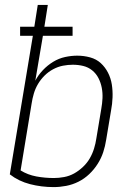

<svg xmlns="http://www.w3.org/2000/svg" viewBox="-20 -755 540 783"><path d="M199 8Q149 8 102.5 -4Q56 -16 20 -44L114 -609H62V-646H120L134 -735H175L161 -646H276V-609H155L124 -426Q136 -449 155 -469Q174 -489 197 -503Q220 -517 245.5 -522.5Q271 -528 295 -528Q322 -528 347.5 -521Q373 -514 391 -497.5Q409 -481 420.5 -458.5Q432 -436 436 -410.5Q440 -385 439 -358Q438 -331 433 -305L413 -185Q409 -159 401 -134.5Q393 -110 378.5 -87Q364 -64 344 -45Q324 -26 300 -14Q276 -2 250 3Q224 8 199 8ZM200 -29Q220 -29 241.5 -33Q263 -37 282 -47.5Q301 -58 318 -74Q335 -90 346 -109Q357 -128 363.5 -149Q370 -170 373 -191L393 -311Q397 -333 398 -354.5Q399 -376 395 -397Q391 -418 381.5 -436.5Q372 -455 356 -468Q340 -481 319.5 -486Q299 -491 277 -491Q257 -491 236.5 -487Q216 -483 196.5 -472.5Q177 -462 161.5 -446.5Q146 -431 135 -412.5Q124 -394 118 -373.5Q112 -353 109 -333L64 -60Q93 -42 128 -35.5Q163 -29 200 -29Z"/></svg>

Font: Iosevka SS18 Extralight
Style: Italic
Weight: 200
Italic angle: -9°
Monospace: yes
Designer: Belleve Invis
Foundry: Belleve Invis
Version: Version 25.1.1; ttfautohint (v1.8.4)